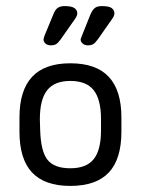

<svg xmlns="http://www.w3.org/2000/svg" viewBox="-20 -601 463 631"><path d="M44 -215V-168Q44 -78 85.5 -34Q127 10 211 10Q296 10 337.5 -34Q379 -78 379 -168V-215Q379 -304 337.5 -348.5Q296 -393 211 -393Q127 -393 85.5 -348.5Q44 -304 44 -215ZM312 -209V-173Q312 -108 288 -78Q264 -48 211 -48Q158 -48 136 -76Q114 -104 112 -174L111 -209Q111 -274 135 -304.5Q159 -335 211 -335Q264 -335 288 -304.5Q312 -274 312 -209ZM193 -581Q178 -581 169.5 -575Q161 -569 155 -553L126 -483Q125 -479 124 -476Q123 -473 123 -471Q123 -464 129.5 -458Q136 -452 147 -452Q158 -452 164.5 -456Q171 -460 179 -471L226 -538Q234 -549 234 -557Q234 -568 224.5 -574.5Q215 -581 193 -581ZM315 -581Q300 -581 292 -575Q284 -569 277 -553L249 -483Q248 -479 246.5 -476Q245 -473 245 -471Q245 -464 251.5 -458Q258 -452 269 -452Q280 -452 286.5 -456Q293 -460 301 -471L348 -538Q356 -549 356 -557Q356 -568 347 -574.5Q338 -581 315 -581Z"/></svg>

Font: Beiruti
Style: Regular
Weight: 400
Designer: Arlette Boutros
Foundry: Boutros
Version: Version 1.41